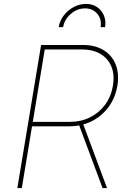

<svg xmlns="http://www.w3.org/2000/svg" viewBox="-20 -956 655 976"><path d="M68.2 0 188.9 -727.3H402Q463.1 -727.3 505.9 -701.5Q548.7 -675.8 567.6 -629.1Q586.6 -582.4 576.7 -519.9Q563.9 -445.7 517 -393.8Q470.2 -342 403.4 -323.5L524.1 0H501.4L382.5 -318.5Q358.7 -313.9 333.8 -313.9H142.8L90.9 0ZM146.7 -336.6H336.6Q391.3 -336.6 437.3 -359.4Q483.3 -382.1 514 -423.3Q544.7 -464.5 554 -519.9Q567.8 -604 523.8 -654.3Q479.8 -704.5 397.7 -704.5H207.4ZM278.4 -818.2Q283.7 -850.9 304.2 -877.5Q324.6 -904.1 354 -919.9Q383.5 -935.7 416.2 -936.1Q448.5 -936.4 472.5 -920.6Q496.4 -904.8 508 -877.8Q519.5 -850.9 514.2 -818.2H491.5Q497.9 -858.3 474.6 -885.8Q451.3 -913.4 411.9 -913.4Q372.5 -913.4 340 -885.5Q307.5 -857.6 301.1 -818.2Z"/></svg>

Font: Inter Thin  BETA
Style: Italic
Weight: 100
Italic angle: -9.39999°
Designer: Rasmus Andersson
Foundry: rsms
Version: Version 3.011;git-f93a4a705